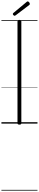

<svg xmlns="http://www.w3.org/2000/svg" viewBox="-20 -1732 545 2690"><path d="M253 14Q238 14 231.5 9Q225 4 225 -5V-1434Q225 -1444 231.5 -1448.5Q238 -1453 252 -1453Q266 -1453 272.5 -1448.5Q279 -1444 279 -1434V-5Q279 4 273 9Q267 14 253 14ZM186 -1511Q177 -1511 168.5 -1519.5Q160 -1528 160 -1535Q160 -1538 161 -1541.5Q162 -1545 166 -1549L351 -1703Q355 -1707 358.5 -1709.5Q362 -1712 367 -1712Q374 -1712 381.5 -1706.5Q389 -1701 393.5 -1693Q398 -1685 398 -1678Q398 -1674 397 -1671Q396 -1668 391 -1663L200 -1518Q195 -1516 192 -1513.5Q189 -1511 186 -1511ZM0 928H505V938H0ZM0 -20H505V0H0ZM0 -505H505V-500H0ZM0 -1448H505V-1438H0Z"/></svg>

Font: Playwrite ID Guides
Style: Regular
Weight: 400
Designer: Veronika Burian, José Scaglione
Foundry: TypeTogether
Version: Version 1.003